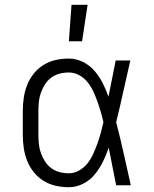

<svg xmlns="http://www.w3.org/2000/svg" viewBox="-20 -772 640 800"><path d="M267 8Q239 8 212 2Q185 -4 161.5 -18.5Q138 -33 120.5 -55Q103 -77 93 -102.5Q83 -128 79 -155.5Q75 -183 75 -210V-310Q75 -337 79 -364.5Q83 -392 93 -417.5Q103 -443 120.5 -465Q138 -487 161.5 -501.5Q185 -516 212 -522Q239 -528 267 -528Q297 -528 325.5 -514Q354 -500 374 -476.5Q394 -453 408 -425.5Q422 -398 432 -369Q440 -407 447 -444.5Q454 -482 462 -520H523Q508 -456 494 -391.5Q480 -327 464 -263Q481 -198 495.5 -132Q510 -66 525 0H464Q456 -39 448.5 -78Q441 -117 433 -157Q423 -127 409 -98.5Q395 -70 375 -45.5Q355 -21 326.5 -6.5Q298 8 267 8ZM267 -50Q290 -50 310.5 -62Q331 -74 345 -92Q359 -110 368.5 -131Q378 -152 386 -174Q394 -196 400 -218.5Q406 -241 411 -263Q406 -285 399.5 -307Q393 -329 385.5 -350Q378 -371 368.5 -391.5Q359 -412 344.5 -430Q330 -448 309.5 -459Q289 -470 267 -470Q247 -470 228 -465Q209 -460 193.5 -448.5Q178 -437 167.5 -420.5Q157 -404 150.5 -386Q144 -368 142 -348.5Q140 -329 140 -310V-210Q140 -191 142 -171.5Q144 -152 150.5 -134Q157 -116 167.5 -99.5Q178 -83 193.5 -71.5Q209 -60 228 -55Q247 -50 267 -50ZM267 -600 278 -752H345L322 -600Z"/></svg>

Font: Iosevka Light Extended
Style: Regular
Weight: 300
Width: 7
Monospace: yes
Designer: Belleve Invis
Foundry: Belleve Invis
Version: Version 32.5.0; ttfautohint (v1.8.4)